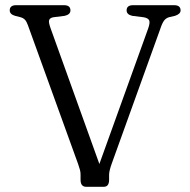

<svg xmlns="http://www.w3.org/2000/svg" viewBox="-20 -720 732 740"><path d="M468 -680Q468 -700 493 -700H651Q676 -700 676 -680Q676 -666 654.5 -659L632.5 -654Q620 -650.5 612.5 -640.8Q605 -631 597.5 -608L410.5 -89Q400.5 -61 400.5 -46.5V-27Q400.5 0 379.5 0H312.5Q290.5 0 290.5 -27V-47Q290.5 -56.5 288.2 -65.2Q286 -74 281 -88L87.5 -623Q82.5 -637 76.2 -643.8Q70 -650.5 59.5 -653.5L38 -659Q17.5 -665 17.5 -680Q17.5 -700 42.5 -700H226.5Q251.5 -700 251.5 -680Q251.5 -664 229.5 -659L185.5 -653.5Q172.5 -651 169.5 -642.8Q166.5 -634.5 175 -611L363 -88L551 -610Q559 -632.5 555 -641.5Q551 -650.5 533.5 -653.5L489.5 -659Q468 -664 468 -680Z"/></svg>

Font: Fraunces 9pt SuperSoft Light
Style: Regular
Weight: 300
Version: Version 1.000;[b76b70a41]